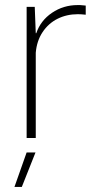

<svg xmlns="http://www.w3.org/2000/svg" viewBox="-20 -544 380 757"><path d="M85 -517H117L121 -413H123Q140 -463 185 -493.5Q230 -524 286 -524Q291 -524 296 -524Q307 -523 318 -522V-486Q300 -488 287 -488Q243 -488 207 -470Q171 -452 148 -417.5Q125 -383 121 -336V0H85ZM85 57H120L66 193H37Z"/></svg>

Font: Mona Sans VF XLt
Style: Regular
Weight: 200
Designer: Deni Anggara
Foundry: GitHub
Version: Version 2.000;Glyphs 3.2.3 (3260)